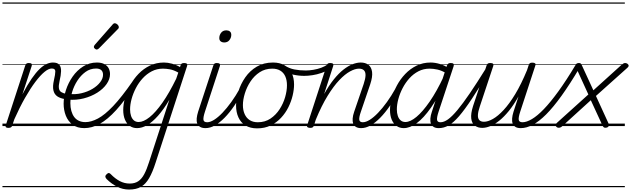

<svg xmlns="http://www.w3.org/2000/svg" viewBox="-20 -1030 5157 1569"><path d="M48 15Q36 15 29.5 10.5Q23 6 27 -6L186 -494Q190 -506 196.5 -510.5Q203 -515 215 -515Q232 -515 237.5 -509Q243 -503 239 -491L163 -259Q204 -337 238.5 -387Q273 -437 304 -466.5Q335 -496 361.5 -507.5Q388 -519 412 -519Q425 -519 429.5 -511.5Q434 -504 432 -494Q430 -484 422 -477Q414 -470 402 -470Q377 -470 343 -442Q309 -414 269 -361Q229 -308 185 -231Q141 -154 97 -55L80 -4Q77 6 69.5 10.5Q62 15 48 15ZM0 490H379V500H0ZM0 -20H379V0H0ZM0 -505H379V-500H0ZM0 -1010H379V-1000H0Z M512 -220Q473 -226 448.5 -242.5Q424 -259 416.5 -291.5Q409 -324 421 -376Q432 -423 432 -446.5Q432 -470 404 -470Q393 -470 388.5 -477Q384 -484 384.5 -494Q385 -504 392.5 -511.5Q400 -519 413 -519Q450 -519 465 -500.5Q480 -482 479 -448Q478 -414 467 -369Q458 -330 461.5 -308.5Q465 -287 480.5 -277.5Q496 -268 520 -263Q532 -262 536 -255Q540 -248 538 -239.5Q536 -231 529 -225Q522 -219 512 -220ZM379 490H442V500H379ZM379 -20H442V0H379ZM379 -505H442V-500H379ZM379 -1010H442V-1000H379Z M538 -263Q594 -256 645 -268Q696 -280 736 -304Q776 -328 799 -358.5Q822 -389 822 -419Q822 -444 807.5 -457Q793 -470 765 -470Q717 -470 678.5 -442Q640 -414 612 -370.5Q584 -327 569.5 -278Q555 -229 555 -187Q555 -152 563 -123.5Q571 -95 586 -74.5Q601 -54 624.5 -43Q648 -32 678 -32Q687 -32 690.5 -24.5Q694 -17 692 -7.5Q690 2 684 9.5Q678 17 669 17Q611 17 573.5 -11Q536 -39 518 -84.5Q500 -130 500 -183Q500 -236 519 -294.5Q538 -353 573.5 -404Q609 -455 659.5 -487Q710 -519 772 -519Q810 -519 834 -505.5Q858 -492 868.5 -471Q879 -450 879 -424Q879 -383 851 -343Q823 -303 774.5 -272.5Q726 -242 664.5 -226Q603 -210 536 -216ZM441 490H929V500H441ZM441 -20H929V0H441ZM441 -505H929V-500H441ZM441 -1010H929V-1000H441Z M668 17Q657 17 652 9.5Q647 2 648.5 -7.5Q650 -17 657.5 -24.5Q665 -32 677 -32Q725 -32 780.5 -61.5Q836 -91 904.5 -163Q973 -235 1062 -363Q1067 -370 1075.5 -367.5Q1084 -365 1089.5 -358Q1095 -351 1090 -344Q1002 -210 930 -131Q858 -52 794.5 -17.5Q731 17 668 17ZM928 490V500ZM928 -20V0ZM928 -505V-500ZM928 -1010V-1000Z M770 -625Q764 -625 755.5 -632Q747 -639 747 -646Q747 -650 748.5 -654Q750 -658 754 -663L898 -827Q903 -834 908 -837Q913 -840 918 -840Q925 -840 933 -835Q941 -830 946 -822.5Q951 -815 951 -808Q951 -803 949.5 -799.5Q948 -796 943 -792L788 -634Q778 -625 770 -625Z M1035 519Q983 519 937.5 496Q892 473 852 434Q842 424 841 414Q840 404 851 394Q862 383 870 384Q878 385 886 394Q921 430 959 450Q997 470 1040 470Q1082 470 1110 451Q1138 432 1158.5 393.5Q1179 355 1198 295L1364 -215Q1317 -135 1271 -83.5Q1225 -32 1182.5 -7.5Q1140 17 1100 17Q1066 17 1040.5 -1Q1015 -19 1001 -52.5Q987 -86 987 -131Q987 -177 1001.5 -229.5Q1016 -282 1044 -333.5Q1072 -385 1112.5 -427Q1153 -469 1205 -494Q1257 -519 1320 -519Q1351 -519 1386 -509.5Q1421 -500 1451 -482L1456 -497Q1459 -507 1465.5 -511Q1472 -515 1485 -515Q1503 -515 1508 -507.5Q1513 -500 1508 -488L1252 298Q1227 377 1198.5 426Q1170 475 1131.5 497Q1093 519 1035 519ZM1113 -33Q1153 -33 1202.5 -72.5Q1252 -112 1307.5 -191Q1363 -270 1420 -387L1437 -437Q1399 -458 1368.5 -463.5Q1338 -469 1311 -469Q1262 -469 1220.5 -447.5Q1179 -426 1146 -390Q1113 -354 1090 -309.5Q1067 -265 1055 -220Q1043 -175 1043 -136Q1043 -106 1051 -82.5Q1059 -59 1074.5 -46Q1090 -33 1113 -33ZM929 490H1552V500H929ZM929 -20H1552V0H929ZM929 -505H1552V-500H929ZM929 -1010H1552V-1000H929Z M1660 17Q1632 17 1615.5 7Q1599 -3 1592 -21Q1585 -39 1587.5 -63.5Q1590 -88 1599 -117L1723 -494Q1727 -506 1733 -510.5Q1739 -515 1752 -515Q1769 -515 1775 -508.5Q1781 -502 1777 -491L1655 -118Q1640 -72 1642.5 -51.5Q1645 -31 1673 -31Q1684 -31 1688.5 -23.5Q1693 -16 1691 -7Q1689 2 1681.5 9.5Q1674 17 1660 17ZM1813 -683Q1795 -683 1783.5 -692Q1772 -701 1772 -719Q1772 -743 1787 -762.5Q1802 -782 1830 -782Q1847 -782 1858.5 -773Q1870 -764 1870 -745Q1870 -722 1855 -702.5Q1840 -683 1813 -683ZM1512 490H1837V500H1512ZM1512 -20H1837V0H1512ZM1512 -505H1837V-500H1512ZM1512 -1010H1837V-1000H1512Z M1659 17Q1648 17 1643 9.5Q1638 2 1639.5 -7Q1641 -16 1649.5 -23.5Q1658 -31 1673 -31Q1698 -31 1730 -51Q1762 -71 1797.5 -108Q1833 -145 1869.5 -195.5Q1906 -246 1940 -307Q1945 -316 1954 -315Q1963 -314 1969 -307.5Q1975 -301 1970 -292Q1933 -222 1894 -165Q1855 -108 1815 -67.5Q1775 -27 1736 -5Q1697 17 1659 17ZM1837 490V500ZM1837 -20V0ZM1837 -505V-500ZM1837 -1010V-1000Z M2081 19Q2025 19 1986.5 -4.5Q1948 -28 1928.5 -70.5Q1909 -113 1909 -168Q1909 -222 1928 -283Q1947 -344 1984.5 -398Q2022 -452 2078.5 -485.5Q2135 -519 2211 -519Q2266 -519 2304.5 -497Q2343 -475 2363 -434.5Q2383 -394 2383 -340Q2383 -298 2371.5 -249.5Q2360 -201 2336.5 -153.5Q2313 -106 2276.5 -67Q2240 -28 2191.5 -4.5Q2143 19 2081 19ZM2087 -31Q2146 -31 2190.5 -61Q2235 -91 2265 -137.5Q2295 -184 2310 -236Q2325 -288 2325 -333Q2325 -375 2311.5 -405.5Q2298 -436 2271 -452.5Q2244 -469 2205 -469Q2147 -469 2102.5 -440Q2058 -411 2027.5 -365Q1997 -319 1981 -267Q1965 -215 1965 -171Q1965 -129 1979.5 -97Q1994 -65 2021 -48Q2048 -31 2087 -31ZM1837 490H2438V500H1837ZM1837 -20H2438V0H1837ZM1837 -505H2438V-500H1837ZM1837 -1010H2438V-1000H1837Z M2466 -410Q2421 -410 2376.5 -420Q2332 -430 2286 -460Q2279 -464 2279 -471.5Q2279 -479 2283 -486Q2287 -493 2294 -495.5Q2301 -498 2308 -494Q2343 -471 2385.5 -462.5Q2428 -454 2479 -454Q2507 -454 2540.5 -459.5Q2574 -465 2605.5 -476.5Q2637 -488 2658 -505Q2666 -512 2673 -509.5Q2680 -507 2683.5 -500Q2687 -493 2685.5 -484.5Q2684 -476 2676 -470Q2645 -447 2607.5 -434Q2570 -421 2533 -415.5Q2496 -410 2466 -410ZM2439 490V500ZM2439 -20V0ZM2439 -505V-500ZM2439 -1010V-1000Z M2931 17Q2905 17 2888.5 7Q2872 -3 2866 -20.5Q2860 -38 2862 -62.5Q2864 -87 2874 -116L2952 -344Q2966 -386 2967 -413.5Q2968 -441 2954.5 -455Q2941 -469 2913 -469Q2882 -469 2840.5 -446.5Q2799 -424 2752.5 -375Q2706 -326 2657 -246.5Q2608 -167 2561 -53L2545 -4Q2542 6 2535.5 10.5Q2529 15 2514 15Q2502 15 2494 10Q2486 5 2490 -6L2649 -494Q2653 -506 2659 -510.5Q2665 -515 2678 -515Q2695 -515 2701 -509Q2707 -503 2703 -491L2629 -262Q2669 -333 2708.5 -382Q2748 -431 2787 -461.5Q2826 -492 2861.5 -505.5Q2897 -519 2928 -519Q2966 -519 2990.5 -500.5Q3015 -482 3020.5 -442.5Q3026 -403 3005 -340L2929 -117Q2913 -71 2916 -51Q2919 -31 2945 -31Q2955 -31 2959 -23.5Q2963 -16 2961.5 -7Q2960 2 2952.5 9.5Q2945 17 2931 17ZM2438 490H3109V500H2438ZM2438 -20H3109V0H2438ZM2438 -505H3109V-500H2438ZM2438 -1010H3109V-1000H2438Z M2931 17Q2920 17 2915 9.5Q2910 2 2911.5 -7Q2913 -16 2921.5 -23.5Q2930 -31 2945 -31Q2970 -31 3002 -51Q3034 -71 3069.5 -108Q3105 -145 3141.5 -195.5Q3178 -246 3212 -307Q3217 -316 3226 -315Q3235 -314 3241 -307.5Q3247 -301 3242 -292Q3205 -222 3166 -165Q3127 -108 3087 -67.5Q3047 -27 3008 -5Q2969 17 2931 17ZM3109 490V500ZM3109 -20V0ZM3109 -505V-500ZM3109 -1010V-1000Z M3279 17Q3246 17 3220.5 -1Q3195 -19 3181 -52.5Q3167 -86 3167 -131Q3167 -175 3181.5 -227.5Q3196 -280 3223.5 -331.5Q3251 -383 3291.5 -425.5Q3332 -468 3384 -493.5Q3436 -519 3499 -519Q3535 -519 3575 -507Q3615 -495 3647 -472L3633 -428Q3590 -454 3555 -461.5Q3520 -469 3490 -469Q3441 -469 3399.5 -447.5Q3358 -426 3325.5 -390Q3293 -354 3270 -309.5Q3247 -265 3235 -220Q3223 -175 3223 -136Q3223 -106 3231 -82.5Q3239 -59 3254.5 -46Q3270 -33 3293 -33Q3333 -33 3383.5 -75Q3434 -117 3491.5 -200Q3549 -283 3607 -407L3625 -369Q3562 -236 3502 -150.5Q3442 -65 3386 -24Q3330 17 3279 17ZM3566 17Q3539 17 3523.5 7Q3508 -3 3501.5 -20.5Q3495 -38 3497 -62.5Q3499 -87 3509 -116L3632 -494Q3637 -506 3643.5 -510.5Q3650 -515 3663 -515Q3681 -515 3686 -508Q3691 -501 3687 -489L3564 -117Q3549 -71 3551.5 -51Q3554 -31 3579 -31Q3589 -31 3593.5 -23.5Q3598 -16 3596.5 -7Q3595 2 3587.5 9.5Q3580 17 3566 17ZM3109 490H3744V500H3109ZM3109 -20H3744V0H3109ZM3109 -505H3744V-500H3109ZM3109 -1010H3744V-1000H3109Z M3566 17Q3555 17 3550 9.5Q3545 2 3546.5 -7Q3548 -16 3556.5 -23.5Q3565 -31 3580 -31Q3608 -31 3641 -54.5Q3674 -78 3717.5 -130Q3761 -182 3819 -267Q3877 -352 3954 -476Q3960 -486 3969.5 -485Q3979 -484 3984.5 -476Q3990 -468 3984 -459Q3899 -318 3838 -225.5Q3777 -133 3731 -80Q3685 -27 3646 -5Q3607 17 3566 17ZM3744 490V500ZM3744 -20V0ZM3744 -505V-500ZM3744 -1010V-1000Z M3921 15Q3885 15 3860.5 -3.5Q3836 -22 3831 -61.5Q3826 -101 3846 -164L3956 -494Q3960 -506 3966.5 -510.5Q3973 -515 3986 -515Q4003 -515 4009 -509Q4015 -503 4011 -491L3901 -160Q3887 -119 3885.5 -91Q3884 -63 3896.5 -49Q3909 -35 3935 -35Q3967 -35 4008 -58Q4049 -81 4095.5 -131Q4142 -181 4190.5 -261Q4239 -341 4287 -457L4300 -497Q4304 -509 4310 -513.5Q4316 -518 4330 -518Q4346 -518 4352.5 -512.5Q4359 -507 4355 -495L4231 -117Q4216 -71 4219 -51Q4222 -31 4250 -31Q4260 -31 4264 -23.5Q4268 -16 4266.5 -7Q4265 2 4257.5 9.5Q4250 17 4236 17Q4208 17 4192 7Q4176 -3 4169.5 -20.5Q4163 -38 4165 -62.5Q4167 -87 4176 -116L4217 -242Q4178 -172 4138 -123Q4098 -74 4059.5 -43.5Q4021 -13 3986 1Q3951 15 3921 15ZM3744 490H4415V500H3744ZM3744 -20H4415V0H3744ZM3744 -505H4415V-500H3744ZM3744 -1010H4415V-1000H3744Z M4236 17Q4225 17 4220.5 9.5Q4216 2 4217.5 -7Q4219 -16 4227 -23.5Q4235 -31 4250 -31Q4283 -31 4327 -57Q4371 -83 4424.5 -138.5Q4478 -194 4543 -283.5Q4608 -373 4684 -500Q4689 -508 4696 -508Q4703 -508 4709.5 -503.5Q4716 -499 4719 -492Q4722 -485 4717 -477Q4637 -342 4569 -247.5Q4501 -153 4443 -95Q4385 -37 4333.5 -10Q4282 17 4236 17ZM4414 490H4552V500H4414ZM4414 -20H4552V0H4414ZM4414 -505H4552V-500H4414ZM4414 -1010H4552V-1000H4414Z M4953 -21Q4958 -10 4955 -1.5Q4952 7 4944 10.5Q4936 14 4926 14Q4918 14 4913 9.5Q4908 5 4904 -3L4808 -211L4576 0Q4569 7 4561.5 10.5Q4554 14 4546 14Q4531 14 4522.5 1Q4514 -12 4533 -28L4788 -258L4687 -479Q4682 -491 4684 -499Q4686 -507 4693.5 -511Q4701 -515 4711 -515Q4720 -515 4725.5 -511Q4731 -507 4735 -496L4829 -292L5059 -500Q5067 -507 5074 -511Q5081 -515 5089 -515Q5098 -515 5106.5 -509.5Q5115 -504 5117 -495.5Q5119 -487 5108 -477L4850 -246ZM4552 490H5086V500H4552ZM4552 -20H5086V0H4552ZM4552 -505H5086V-500H4552ZM4552 -1010H5086V-1000H4552Z"/></svg>

Font: Playwrite NZ Guides
Style: Regular
Weight: 400
Designer: Veronika Burian, José Scaglione
Foundry: TypeTogether
Version: Version 1.003